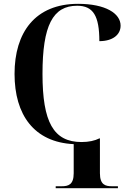

<svg xmlns="http://www.w3.org/2000/svg" viewBox="-20 -744 688 1003"><path d="M271 239H596V229H565C530 229 502 221 502 161V-21H499C475 -9 444 -2 406 -2C259 -2 202 -107 202 -358C202 -611 256 -714 383 -714C467 -714 499 -661 499 -529C568 -529 610 -562 610 -610C610 -674 531 -724 388 -724C163 -724 56 -574 56 -358C56 -144 158 -1 365 9V161C365 221 337 229 302 229H271Z"/></svg>

Font: Noto Serif Display SemiBold
Style: Regular
Weight: 600
Designer: Monotype Design Team
Foundry: Monotype Imaging Inc.
Version: Version 2.009